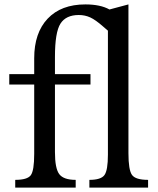

<svg xmlns="http://www.w3.org/2000/svg" viewBox="-20 -850 718 870"><path d="M562 -830V-156Q562 -80 578 -57.5Q594 -35 651 -35V0H385V-35Q438 -35 453.5 -57Q469 -79 469 -149V-711L447 -730Q413 -760 389 -771Q365 -782 337 -782Q279 -782 254 -743Q229 -704 229 -592V-514H390V-467H229V-161Q229 -87 248.5 -61Q268 -35 323 -35V0H49V-35Q104 -35 119.5 -56Q135 -77 135 -153V-467H22V-514H135V-586Q135 -701 196 -765.5Q257 -830 367 -830Q435 -830 476 -807Z"/></svg>

Font: Libre Baskerville
Style: Regular
Weight: 400
Designer: Pablo Impallari, Rodrigo Fuenzalida
Foundry: Pablo Impallari, Rodrigo Fuenzalida
Version: Version 1.000